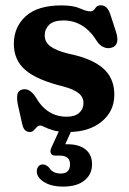

<svg xmlns="http://www.w3.org/2000/svg" viewBox="-20 -489 491 728"><path d="M233 -46.5Q264 -46.5 280.2 -61Q296.5 -75.5 296.5 -97.5Q296.5 -121 278 -135.8Q259.5 -150.5 220.5 -161Q120.5 -185.5 76.5 -223.2Q32.5 -261 32.5 -322.5Q32.5 -386.5 77.5 -427.5Q122.5 -468.5 213.5 -468.5Q258 -468.5 283 -457.2Q308 -446 322 -446Q334.5 -446 341 -457.5Q347.5 -469 362.5 -469Q373.5 -469 382.5 -461.5Q391.5 -454 398 -435.5L419 -371Q436 -320 405.5 -309Q391 -303.5 375.5 -309.2Q360 -315 349 -330.5Q300 -411.5 220.5 -411.5Q183.5 -411.5 166.5 -395Q149.5 -378.5 149.5 -355Q149.5 -329 171.8 -312.8Q194 -296.5 241.5 -285Q326.5 -268 370 -230.8Q413.5 -193.5 413.5 -130Q413.5 -67.5 365.5 -28Q317.5 11.5 239 11.5Q203 11.5 182 5.2Q161 -1 149.8 -7Q138.5 -13 133 -13Q125 -13 119.5 -7Q114 -1 108 5.2Q102 11.5 93 11.5Q82.5 11.5 75 4.5Q67.5 -2.5 64 -19.5L48 -91Q43 -114.5 45.8 -130Q48.5 -145.5 64 -149.5Q91.5 -157 115.5 -120.5Q157.5 -46.5 233 -46.5ZM211 -8.5H257.5L227.5 58Q232 58 236.5 58Q280 58 304.5 77.8Q329 97.5 329 134Q329 172 300.2 195.2Q271.5 218.5 219.5 218.5Q174.5 218.5 147 201.2Q119.5 184 119.5 160.5Q119.5 149 125.8 141.8Q132 134.5 141.5 134.5Q149.5 134.5 155.5 138Q161.5 141.5 166.5 147Q174 159 185.2 164Q196.5 169 210.5 169Q245.5 169 245.5 134Q245.5 101 206.5 101H190.5Q176.5 101 172.8 92.2Q169 83.5 175 70.5Z"/></svg>

Font: Fraunces 72pt S100 SemiBold
Style: Regular
Weight: 600
Version: Version 1.000; ttfautohint (v1.8.3)